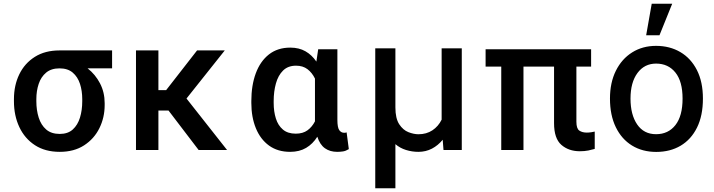

<svg xmlns="http://www.w3.org/2000/svg" viewBox="-20 -796 3791 1019"><path d="M54 -258.5V-269.9Q54 -343 82.4 -401.6Q110.8 -460.2 165 -494.3Q219.1 -528.4 295.8 -528.4H574.9V-433.2H445Q486.2 -400.9 510.8 -353.5Q535.5 -306.1 535.5 -248.6V-238.6Q535.5 -172.2 507.5 -115.6Q479.4 -58.9 426.1 -24.5Q372.9 9.9 297.2 9.9Q219.8 9.9 165.5 -25.4Q111.2 -60.7 82.6 -121.6Q54 -182.5 54 -258.5ZM172.9 -269.9V-258.5Q172.9 -211.3 185.4 -171.9Q197.8 -132.5 225 -108.8Q252.1 -85.2 297.2 -85.2Q340.2 -85.2 366.3 -108.8Q392.4 -132.5 404.5 -171.9Q416.5 -211.3 416.5 -258.5V-269.9Q416.5 -313.9 404.5 -351Q392.4 -388.1 365.9 -410.7Q339.5 -433.2 295.8 -433.2Q252.1 -433.2 225 -410.7Q197.8 -388.1 185.4 -351Q172.9 -313.9 172.9 -269.9Z M1034.1 0 874.3 -209.5H820.7V0H701.7V-528.4H820.7V-317.8H861.9L1025.9 -528.4H1172.9L969.8 -273.1L1185 0Z M1313.9 -249.6V-259.6Q1313.9 -342.7 1337.5 -406.8Q1361.2 -470.9 1407.3 -507.1Q1453.5 -543.3 1520.6 -543.3Q1567.1 -543.3 1601.2 -523.8Q1635.3 -504.3 1659.1 -469.1L1668.7 -534.4H1770.6V-159.8Q1770.6 -119 1780.7 -105.1Q1790.8 -91.3 1806.5 -91.3Q1814.6 -91.3 1819.6 -93.4L1831.3 -4.6Q1815.3 5.3 1800.6 7.6Q1785.9 9.9 1769.5 9.9Q1731.2 9.9 1704.4 -9.2Q1677.6 -28.4 1664.1 -70.3Q1640.3 -32.3 1604.8 -11.2Q1569.2 9.9 1519.9 9.9Q1453.8 9.9 1407.8 -23.4Q1361.9 -56.8 1337.9 -115.6Q1313.9 -174.4 1313.9 -249.6ZM1432.5 -259.6V-249.6Q1432.5 -204.2 1444.1 -167.3Q1455.6 -130.3 1481.4 -108.5Q1507.1 -86.6 1549.7 -86.6Q1587.4 -86.6 1611.9 -104.4Q1636.4 -122.2 1651.6 -152V-378.9Q1636.4 -410.2 1611.9 -428.8Q1587.4 -447.4 1551.1 -447.4Q1508.5 -447.4 1482.4 -421.7Q1456.3 -396 1444.4 -353.2Q1432.5 -310.4 1432.5 -259.6Z M1971.6 -539.4H2078.5V-225.9Q2078.5 -167.6 2098.7 -136.7Q2119 -105.8 2147.5 -94.6Q2176.1 -83.5 2200.6 -83.5Q2243.3 -83.5 2274.9 -104.4Q2306.5 -125.4 2323.9 -160.9V-539.4H2430.8V0H2333.8L2329.5 -54.3Q2305 -24.1 2272.4 -7.1Q2239.7 9.9 2200.6 9.9Q2166.9 9.9 2134.9 0Q2103 -9.9 2078.5 -30.9V203.1H1971.6Z M3117.2 -534.4V-442.5H3039.1V-149.9Q3039.1 -113.6 3054.5 -103Q3070 -92.3 3094.1 -92.3Q3106.2 -92.3 3117.7 -94.1Q3129.3 -95.9 3136.4 -97.7V-5.7Q3122.2 -1.4 3102.5 2.7Q3082.7 6.7 3057.2 6.7Q2998.2 6.7 2959.3 -27.2Q2920.5 -61.1 2920.5 -142.4V-442.5H2758.2V0H2640.3V-442.5H2557.2V-534.4Z M3462.7 10.3Q3389.6 10.3 3334.3 -23.6Q3279.1 -57.5 3248.2 -121.1Q3217.3 -184.7 3217.3 -272.7Q3217.3 -357.6 3248.6 -420.5Q3279.8 -483.3 3335 -517.9Q3390.3 -552.6 3462 -552.6Q3534.8 -552.6 3590.9 -519.5Q3647 -486.5 3678.8 -424Q3710.6 -361.5 3710.6 -272.7Q3710.6 -182.2 3679.3 -119Q3648.1 -55.8 3592.3 -22.7Q3536.6 10.3 3462.7 10.3ZM3462 -83.8Q3526.6 -83.8 3564.6 -132.1Q3602.6 -180.4 3602.6 -272.7Q3602.6 -364 3564.5 -411.2Q3526.3 -458.5 3462 -458.5Q3400.2 -458.5 3363.3 -408.6Q3326.3 -358.7 3326.3 -272.7Q3326.3 -187.1 3361.7 -135.5Q3397 -83.8 3462 -83.8ZM3409.4 -609 3438.9 -776.3H3547.6L3480.1 -609Z"/></svg>

Font: Interface Medium
Style: Regular
Weight: 500
Designer: Rasmus Andersson
Foundry: rsms
Version: Version 1.8